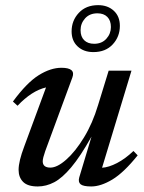

<svg xmlns="http://www.w3.org/2000/svg" viewBox="-20 -696 546 728"><path d="M280.5 -23.5 327 -178Q284.5 -102.5 250.2 -61.8Q216 -21 185.5 -5Q155 11 123 11Q85 11 67.8 -6.2Q50.5 -23.5 50.5 -52Q50.5 -84.5 72 -141L154.5 -364.5Q100.5 -352 46.5 -295L29 -311Q82 -383 127 -411Q172 -439 213 -439Q268 -439 254.5 -402.5L151.5 -123Q142 -96 142 -84.5Q142 -60.5 171 -60.5Q197 -60.5 231.2 -90.8Q265.5 -121 298.2 -174.5Q331 -228 352 -298L392 -428H478.5L367 -60Q392.5 -61.5 423.8 -77.8Q455 -94 486 -123.5L502 -107Q449.5 -41.5 405.8 -15.2Q362 11 326 11Q296 11 285.8 2.8Q275.5 -5.5 280.5 -23.5ZM352 -676.5Q388.5 -676.5 411.5 -655.2Q434.5 -634 434.5 -598Q434.5 -557 407.5 -527.8Q380.5 -498.5 334 -498.5Q297.5 -498.5 274.5 -519.8Q251.5 -541 251.5 -577Q251.5 -618 278.8 -647.2Q306 -676.5 352 -676.5ZM337 -530Q366 -530 383.2 -549Q400.5 -568 400.5 -593.5Q400.5 -618 387 -631.8Q373.5 -645.5 349.5 -645.5Q320 -645.5 302.8 -626.5Q285.5 -607.5 285.5 -581.5Q285.5 -557 299.2 -543.5Q313 -530 337 -530Z"/></svg>

Font: Newsreader Text Medium
Style: Italic
Weight: 500
Italic angle: -17°
Designer: Hugues Gentile
Foundry: Production Type
Version: Version 1.001